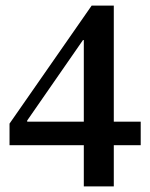

<svg xmlns="http://www.w3.org/2000/svg" viewBox="-20 -665 535 685"><path d="M386 0H279V-147H14V-224L307 -645H386V-231H482V-147H386ZM77 -235V-231H279V-522H276Z"/></svg>

Font: STIX Two Text Medium
Style: Regular
Weight: 500
Designer: Ross Mills, John Hudson & Paul Hanslow, Tiro Typeworks Ltd; with prior portions MicroPress Inc., and Coen Hoffman.
Foundry: Tiro Typeworks Ltd
Version: Version 2.13 b171